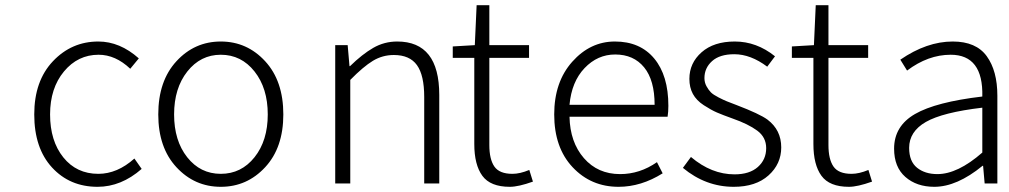

<svg xmlns="http://www.w3.org/2000/svg" viewBox="-20 -707 3887 740"><path d="M356 13Q249 13 180.5 -61.5Q112 -136 112 -266Q112 -395 184 -471Q256 -547 359 -547Q442 -547 515 -482L482 -442Q425 -496 360 -496Q280 -496 226.5 -431.5Q173 -367 173 -266Q173 -164 224 -100.5Q275 -37 359 -37Q432 -37 498 -96L526 -56Q447 13 356 13Z M590 -266Q590 -395 660 -471Q730 -547 831 -547Q932 -547 1002 -471Q1072 -395 1072 -266Q1072 -138 1002 -62.5Q932 13 831 13Q730 13 660 -62.5Q590 -138 590 -266ZM831 -496Q753 -496 702 -431.5Q651 -367 651 -266Q651 -165 701.5 -101Q752 -37 831 -37Q910 -37 961 -101Q1012 -165 1012 -266Q1012 -367 961 -431.5Q910 -496 831 -496Z M1272 0V-533H1320L1327 -452H1329Q1376 -498 1418.5 -522.5Q1461 -547 1511 -547Q1673 -547 1673 -341V0H1615V-333Q1615 -417 1587 -456Q1559 -495 1498 -495Q1454 -495 1417 -472.5Q1380 -450 1330 -399V0Z M1945 13Q1870 13 1839 -29.5Q1808 -72 1808 -152V-484H1725V-528L1810 -533L1817 -687H1866V-533H2019V-484H1866V-148Q1866 -93 1885.5 -65Q1905 -37 1955 -37Q1984 -37 2020 -52L2034 -7Q1978 13 1945 13Z M2364 13Q2258 13 2187 -62.5Q2116 -138 2116 -266Q2116 -391 2185.5 -469Q2255 -547 2350 -547Q2447 -547 2501.5 -481.5Q2556 -416 2556 -299Q2556 -276 2553 -257H2175Q2177 -159 2230.5 -97.5Q2284 -36 2370 -36Q2446 -36 2512 -82L2534 -39Q2451 13 2364 13ZM2175 -303H2503Q2503 -398 2462.5 -447.5Q2422 -497 2351 -497Q2283 -497 2233 -444.5Q2183 -392 2175 -303Z M2808 13Q2700 13 2612 -60L2643 -102Q2722 -35 2811 -35Q2869 -35 2901 -63.5Q2933 -92 2933 -136Q2933 -178 2898.5 -203.5Q2864 -229 2804 -250Q2765 -264 2743 -273.5Q2721 -283 2692.5 -301.5Q2664 -320 2650.5 -345Q2637 -370 2637 -403Q2637 -464 2684 -505.5Q2731 -547 2812 -547Q2896 -547 2967 -490L2937 -450Q2873 -498 2810 -498Q2754 -498 2724.5 -471.5Q2695 -445 2695 -406Q2695 -389 2703 -374.5Q2711 -360 2720 -351Q2729 -342 2749.5 -331.5Q2770 -321 2781.5 -316.5Q2793 -312 2819 -302Q2908 -268 2938 -246Q2991 -206 2991 -139Q2991 -75 2942 -31Q2893 13 2808 13Z M3252 13Q3177 13 3146 -29.5Q3115 -72 3115 -152V-484H3032V-528L3117 -533L3124 -687H3173V-533H3326V-484H3173V-148Q3173 -93 3192.5 -65Q3212 -37 3262 -37Q3291 -37 3327 -52L3341 -7Q3285 13 3252 13Z M3581 13Q3513 13 3469.5 -25Q3426 -63 3426 -134Q3426 -221 3506.5 -267.5Q3587 -314 3766 -335Q3770 -496 3644 -496Q3557 -496 3476 -435L3450 -477Q3552 -547 3652 -547Q3742 -547 3783 -490.5Q3824 -434 3824 -338V0H3775L3769 -68H3767Q3668 13 3581 13ZM3593 -36Q3671 -36 3766 -119V-292Q3613 -274 3548.5 -237Q3484 -200 3484 -137Q3484 -85 3514.5 -60.5Q3545 -36 3593 -36Z"/></svg>

Font: NotoSansHansLight
Style: Regular
Weight: 300
Designer: Ryoko NISHIZUKA  (kana & ideographs); Paul D. Hunt (Latin, Greek & Cyrillic); Wenlong ZHANG  (bopomofo); Sandoll Communi
Foundry: Adobe Systems Incorporated
Version: Version 1.00;December 8, 2021;FontCreator 13.0.0.2675 64-bit